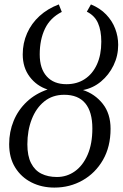

<svg xmlns="http://www.w3.org/2000/svg" viewBox="-20 -839 557 870"><path d="M226.5 11Q169 11 122.5 -12.5Q76 -36 48.8 -80Q21.5 -124 21.5 -185.5Q21.5 -242 41.8 -291.2Q62 -340.5 101 -377.5Q140 -414.5 195.5 -433.5Q146 -449.5 114.5 -491.2Q83 -533 83 -592.5Q83 -644 102.8 -688.5Q122.5 -733 159.2 -766.5Q196 -800 246.5 -819L260 -785Q207.5 -758.5 183.8 -709Q160 -659.5 160 -592.5Q160 -528 191.8 -492.8Q223.5 -457.5 281 -457.5Q329 -457.5 364.2 -480.8Q399.5 -504 419.2 -547Q439 -590 439 -650Q439 -700.5 424 -734.5Q409 -768.5 373.5 -786L392 -819Q433.5 -802 461 -773.2Q488.5 -744.5 502 -709Q515.5 -673.5 515.5 -635.5Q515.5 -586 494.5 -542.8Q473.5 -499.5 437.5 -469.5Q401.5 -439.5 356 -431Q410 -413.5 445.5 -368.8Q481 -324 481 -255.5Q481 -174 446.5 -114.2Q412 -54.5 354.2 -21.8Q296.5 11 226.5 11ZM238 -37Q283 -37 319.2 -62.8Q355.5 -88.5 377 -137.8Q398.5 -187 398.5 -257Q398.5 -332 366.5 -370.8Q334.5 -409.5 271 -409.5Q218 -409.5 180.8 -379.5Q143.5 -349.5 123.8 -298.5Q104 -247.5 104 -185Q104 -132.5 120.8 -99.8Q137.5 -67 167.5 -52Q197.5 -37 238 -37Z"/></svg>

Font: Merriweather 36pt Light
Style: Italic
Weight: 300
Italic angle: -7.8°
Version: Version 2.101